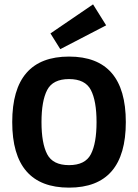

<svg xmlns="http://www.w3.org/2000/svg" viewBox="-20 -845 632 879"><path d="M196 -139Q222 -89 296 -89Q370 -89 396 -139Q422 -189 422 -286Q422 -383 396 -433Q370 -483 296 -483Q222 -483 196 -433Q170 -383 170 -286Q170 -189 196 -139ZM556 -286Q556 14 296 14Q36 14 36 -286Q36 -586 296 -586Q556 -586 556 -286ZM256 -620 211 -692 406 -825 466 -729Z"/></svg>

Font: Sintony
Style: Bold
Weight: 700
Designer: Eduardo Rodriguez Tunni
Foundry: Eduardo Rodriguez Tunni
Version: Version 1.001